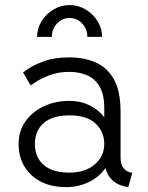

<svg xmlns="http://www.w3.org/2000/svg" viewBox="-20 -748 597 776"><path d="M246.6 8.3Q160.2 8.3 107.7 -39.8Q55.2 -87.9 55.2 -166Q55.2 -218.3 82.8 -257.3Q110.4 -296.4 157 -318.4Q203.6 -340.3 261.2 -340.3Q304.7 -340.3 341.1 -322.8Q377.4 -305.2 401.4 -274.4V-311Q401.4 -365.7 382.6 -397.9Q363.8 -430.2 331.8 -443.8Q299.8 -457.5 260.7 -457.5Q215.3 -457.5 179.9 -443.8Q144.5 -430.2 124.3 -416.5Q104 -402.8 104 -402.8L73.2 -455.6Q73.2 -455.6 95.2 -470.7Q117.2 -485.8 159.2 -501Q201.2 -516.1 260.7 -516.1Q318.4 -516.1 365.2 -496.3Q412.1 -476.6 439.7 -428.7Q467.3 -380.9 467.3 -295.4V-111.3Q467.3 -82 480.2 -67.1Q493.2 -52.2 514.6 -49.8L498.5 8.3Q423.8 -2 406.2 -68.8Q380.9 -32.7 338.9 -12.2Q296.9 8.3 246.6 8.3ZM401.4 -166Q401.4 -215.8 366.2 -248.8Q331.1 -281.7 261.2 -281.7Q191.9 -281.7 156.5 -250.7Q121.1 -219.7 121.1 -166Q121.1 -112.3 156.5 -81.3Q191.9 -50.3 261.2 -50.3Q323.7 -50.3 362.5 -83.3Q401.4 -116.2 401.4 -166ZM261.2 -727.5Q296.4 -727.5 326.2 -709.7Q356 -691.9 374.3 -662.6Q392.6 -633.3 392.6 -599.1H333Q333 -630.9 312 -653.1Q291 -675.3 261.2 -675.3Q231.9 -675.3 210.7 -653.1Q189.5 -630.9 189.5 -599.1H129.9Q129.9 -633.3 148.2 -662.6Q166.5 -691.9 196.3 -709.7Q226.1 -727.5 261.2 -727.5Z"/></svg>

Font: Giphurs Light
Style: Regular
Weight: 300
Version: Version 0.920; ttfautohint (v1.8.4.7-5d5b)